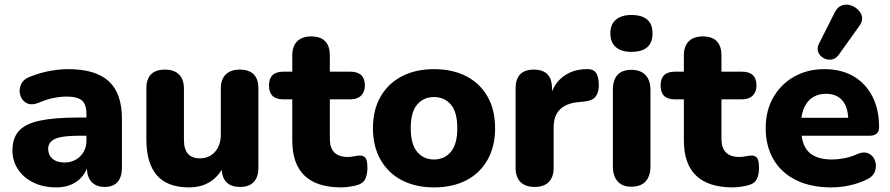

<svg xmlns="http://www.w3.org/2000/svg" viewBox="-20 -802 3861 833"><path d="M224 11Q168 11 125 -10Q82 -31 58 -67.5Q34 -104 34 -149Q34 -203 62 -234Q90 -265 152.5 -278.5Q215 -292 318 -292H355V-309Q355 -349 335.5 -366Q316 -383 269 -383Q243 -383 212.5 -377Q182 -371 145 -355Q114 -344 94 -355.5Q74 -367 67.5 -390Q61 -413 71.5 -436Q82 -459 112 -470Q159 -488 200.5 -495Q242 -502 276 -502Q395 -502 452 -449.5Q509 -397 509 -287V-74Q509 -34 490 -12.5Q471 9 434 9Q398 9 378 -12Q358 -33 357 -71Q342 -33 307.5 -11Q273 11 224 11ZM355 -213H318Q249 -213 219 -199.5Q189 -186 189 -156Q189 -130 207.5 -113.5Q226 -97 260 -97Q300 -97 327.5 -123.5Q355 -150 355 -193Z M800 11Q706 11 660.5 -41.5Q615 -94 615 -199V-418Q615 -500 696 -500Q735 -500 756.5 -479Q778 -458 778 -418V-195Q778 -115 847 -115Q888 -115 913 -143.5Q938 -172 938 -219V-418Q938 -458 959.5 -479Q981 -500 1020 -500Q1101 -500 1101 -418V-74Q1101 -34 1081 -12.5Q1061 9 1022 9Q947 9 942 -65Q894 11 800 11Z M1461 11Q1248 11 1248 -193V-371H1209Q1147 -371 1147 -431Q1147 -491 1209 -491H1248V-561Q1248 -602 1269.5 -623Q1291 -644 1330 -644Q1411 -644 1411 -561V-491H1500Q1563 -491 1563 -431Q1563 -403 1546.5 -387Q1530 -371 1500 -371H1411V-200Q1411 -121 1489 -121Q1503 -121 1516.5 -124Q1530 -127 1541 -127Q1555 -128 1564.5 -118Q1574 -108 1574 -74Q1574 -47 1566 -28Q1558 -9 1536 -1Q1523 4 1499.5 7.5Q1476 11 1461 11Z M1863 11Q1783 11 1723.5 -20Q1664 -51 1631 -109Q1598 -167 1598 -246Q1598 -325 1631 -382.5Q1664 -440 1723.5 -471Q1783 -502 1863 -502Q1944 -502 2003.5 -471Q2063 -440 2095.5 -382.5Q2128 -325 2128 -246Q2128 -167 2095.5 -109Q2063 -51 2003.5 -20Q1944 11 1863 11ZM1863 -110Q1908 -110 1936 -143Q1964 -176 1964 -246Q1964 -316 1936 -348.5Q1908 -381 1863 -381Q1818 -381 1790 -348.5Q1762 -316 1762 -246Q1762 -176 1790 -143Q1818 -110 1863 -110Z M2300 9Q2259 9 2238 -12.5Q2217 -34 2217 -74V-418Q2217 -500 2296 -500Q2375 -500 2375 -418V-406Q2393 -450 2431.5 -475.5Q2470 -501 2523 -502Q2550 -504 2563.5 -489Q2577 -474 2578 -436Q2579 -403 2564.5 -383.5Q2550 -364 2511 -361L2490 -359Q2382 -349 2382 -250V-74Q2382 -34 2361 -12.5Q2340 9 2300 9Z M2719 8Q2680 8 2659.5 -15Q2639 -38 2639 -80V-411Q2639 -499 2719 -499Q2759 -499 2780.5 -476.5Q2802 -454 2802 -411V-80Q2802 -38 2781 -15Q2760 8 2719 8ZM2719 -577Q2676 -577 2652 -597.5Q2628 -618 2628 -657Q2628 -696 2652 -716.5Q2676 -737 2719 -737Q2811 -737 2811 -657Q2811 -577 2719 -577Z M3160 11Q2947 11 2947 -193V-371H2908Q2846 -371 2846 -431Q2846 -491 2908 -491H2947V-561Q2947 -602 2968.5 -623Q2990 -644 3029 -644Q3110 -644 3110 -561V-491H3199Q3262 -491 3262 -431Q3262 -403 3245.5 -387Q3229 -371 3199 -371H3110V-200Q3110 -121 3188 -121Q3202 -121 3215.5 -124Q3229 -127 3240 -127Q3254 -128 3263.5 -118Q3273 -108 3273 -74Q3273 -47 3265 -28Q3257 -9 3235 -1Q3222 4 3198.5 7.5Q3175 11 3160 11Z M3618 -563Q3605 -546 3587 -543.5Q3569 -541 3553 -550Q3537 -559 3530 -575.5Q3523 -592 3533 -612L3602 -749Q3613 -771 3631.5 -778Q3650 -785 3669 -779.5Q3688 -774 3702.5 -760Q3717 -746 3720 -727.5Q3723 -709 3708 -689ZM3586 11Q3498 11 3434 -20.5Q3370 -52 3336 -110Q3302 -168 3302 -246Q3302 -322 3335 -379.5Q3368 -437 3425.5 -469.5Q3483 -502 3557 -502Q3630 -502 3683 -471Q3736 -440 3765 -383.5Q3794 -327 3794 -250Q3794 -213 3751 -213H3458Q3465 -159 3498 -134.5Q3531 -110 3590 -110Q3613 -110 3643 -115.5Q3673 -121 3700 -134Q3730 -146 3750 -135.5Q3770 -125 3777 -103Q3784 -81 3776 -58.5Q3768 -36 3742 -24Q3708 -7 3667.5 2Q3627 11 3586 11ZM3457 -291H3660Q3657 -343 3632 -369Q3607 -395 3564 -395Q3519 -395 3491.5 -368Q3464 -341 3457 -291Z"/></svg>

Font: Chiron GoRound TC EB
Style: Regular
Weight: 700
Designer: Ryoko NISHIZUKA 西塚涼子 (kana, bopomofo & ideographs); Paul D. Hunt (Latin, Greek & Cyrillic); Sandoll Communications 산돌커뮤니
Foundry: Adobe
Version: Version 1.000;hotconv 1.1.1;makeotfexe 2.6.0